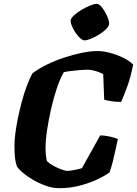

<svg xmlns="http://www.w3.org/2000/svg" viewBox="-20 -988 719 1008"><path d="M291 0Q256 0 220 -13Q184 -26 152.5 -44.5Q121 -63 99 -82Q77 -101 70 -113Q63 -128 59.5 -153Q56 -178 56 -226Q56 -251 60.5 -287Q65 -323 73.5 -365Q82 -407 93.5 -450.5Q105 -494 119.5 -533.5Q134 -573 150 -603Q182 -627 224.5 -648Q267 -669 315 -685Q363 -701 409 -710.5Q455 -720 493 -720Q521 -720 556 -711Q591 -702 624.5 -686Q658 -670 679 -649Q666 -582 647.5 -532Q629 -482 616 -453Q586 -453 562 -457Q538 -461 527 -465L522 -598Q513 -604 498.5 -609.5Q484 -615 468.5 -618.5Q453 -622 441 -622Q422 -622 399 -620Q376 -618 354 -615.5Q332 -613 315 -609Q297 -579 280 -529.5Q263 -480 249.5 -422Q236 -364 227.5 -307.5Q219 -251 219 -207Q219 -194 220.5 -178Q222 -162 225 -146Q229 -138 243 -128.5Q257 -119 274.5 -110.5Q292 -102 308 -96.5Q324 -91 331 -91Q343 -91 359 -93.5Q375 -96 389.5 -99.5Q404 -103 410 -105L506 -277Q532 -277 559 -270.5Q586 -264 599 -258Q594 -237 587.5 -206.5Q581 -176 573 -143Q565 -110 555 -83Q536 -68 496 -48.5Q456 -29 402.5 -14.5Q349 0 291 0ZM424 -776Q411 -776 393.5 -795Q376 -814 363.5 -838.5Q351 -863 351 -879Q351 -891 367.5 -906.5Q384 -922 407.5 -936Q431 -950 453.5 -959Q476 -968 487 -968Q501 -968 516 -948.5Q531 -929 542 -904.5Q553 -880 553 -864Q553 -851 537.5 -835.5Q522 -820 500 -806.5Q478 -793 457 -784.5Q436 -776 424 -776Z"/></svg>

Font: Texturina Medium 12pt Black
Style: Italic
Weight: 900
Italic angle: -11°
Version: Version 1.002